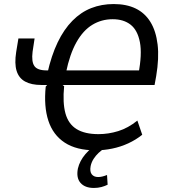

<svg xmlns="http://www.w3.org/2000/svg" viewBox="-20 -734 834 949"><path d="M452 9Q358 9 300 -29Q242 -67 219 -137.5Q196 -208 206 -306L213 -314H184Q135 -314 104 -331Q73 -348 62 -384Q51 -420 60 -477L71 -544H151L141 -478Q135 -429 150 -407.5Q165 -386 211 -386H233L214 -371Q234 -460 265 -524.5Q296 -589 338 -631.5Q380 -674 431 -694Q482 -714 542 -714Q605 -714 650.5 -692Q696 -670 723.5 -625.5Q751 -581 759 -514Q767 -447 752 -358L744 -314H289L297 -308Q289 -226 303.5 -173.5Q318 -121 358.5 -96Q399 -71 467 -71Q516 -71 564.5 -86Q613 -101 659 -138L683 -68Q652 -43 614 -25.5Q576 -8 534.5 0.5Q493 9 452 9ZM537 -639Q482 -639 436.5 -611.5Q391 -584 358 -525.5Q325 -467 306 -375L295 -386H680L664 -368Q683 -466 671.5 -525.5Q660 -585 625.5 -612Q591 -639 537 -639ZM444 195Q400 195 378 170Q356 145 365 99Q374 61 402 28Q430 -5 474 -31L496 0Q482 8 467.5 21.5Q453 35 442.5 51.5Q432 68 428 87Q423 114 433.5 127.5Q444 141 465 141Q475 141 485.5 138.5Q496 136 509 131L512 179Q498 186 481 190.5Q464 195 444 195Z"/></svg>

Font: Nunito Sans 10pt Condensed Medium
Style: Italic
Weight: 500
Width: 3
Italic angle: -9°
Designer: Vernon Adams
Foundry: Vernon Adams
Version: Version 3.101;gftools[0.9.27]